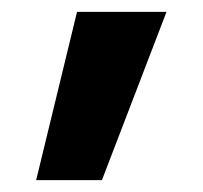

<svg xmlns="http://www.w3.org/2000/svg" viewBox="-20 -715 342 324"><path d="M41 -411 110 -695H261L152 -411Z"/></svg>

Font: Fira Sans Condensed ExtraBold
Style: Regular
Weight: 800
Width: 3
Designer: Carrois Corporate & Edenspiekermann AG
Foundry: Carrois Corporate GbR & Edenspiekermann AG
Version: Version 4.203